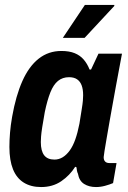

<svg xmlns="http://www.w3.org/2000/svg" viewBox="-20 -744 519 776"><path d="M146 12Q105 12 76 -6Q47 -24 32.5 -60Q18 -96 18 -150Q18 -177 20.5 -207.5Q23 -238 29 -272Q44 -357 70.5 -416.5Q97 -476 136.5 -507Q176 -538 228 -538Q260 -538 282 -529Q304 -520 318.5 -503Q333 -486 342 -463H348L378 -527H473L448 -393Q443 -365 436.5 -329.5Q430 -294 423.5 -257Q417 -220 411.5 -188Q406 -156 402.5 -134.5Q399 -113 399 -109Q399 -97 405 -91Q411 -85 422 -85H451L437 -4Q423 2 404.5 7Q386 12 368 12Q340 12 320 -0.5Q300 -13 295 -42Q292 -48 291 -54.5Q290 -61 289 -68L284 -70Q262 -35 227.5 -11.5Q193 12 146 12ZM200 -99Q218 -99 233.5 -108.5Q249 -118 262 -136Q275 -154 284.5 -181Q294 -208 301 -244Q307 -282 310.5 -303.5Q314 -325 315 -337.5Q316 -350 316 -359Q316 -383 310 -399Q304 -415 291.5 -423.5Q279 -432 259 -432Q233 -432 214.5 -417Q196 -402 183.5 -370.5Q171 -339 161 -291Q154 -252 150.5 -229Q147 -206 146 -192.5Q145 -179 145 -170Q145 -134 158.5 -116.5Q172 -99 200 -99ZM234 -591 323 -724H442V-720L322 -591Z"/></svg>

Font: Archivo Condensed
Style: Bold Italic
Weight: 700
Width: 3
Italic angle: -10°
Designer: Hector Gatti
Foundry: Omnibus-Type
Version: Version 2.001